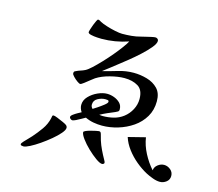

<svg xmlns="http://www.w3.org/2000/svg" viewBox="-110 -903 1220 1075"><g transform="rotate(15 500.0 -366.0)"><path d="M506 -333Q506 -341 498.5 -342Q491 -343 486 -343Q464 -343 442 -331Q420 -319 420 -294Q420 -282 430 -272Q437 -276 455 -288Q473 -300 489.5 -313Q506 -326 506 -333ZM317 -131Q317 -119 300 -99Q283 -79 256 -56.5Q229 -34 200 -14Q171 6 146.5 18.5Q122 31 110 31Q106 31 99.5 29.5Q93 28 93 22Q93 17 104 5Q115 -7 127.5 -19.5Q140 -32 144 -37Q168 -64 190 -95Q212 -126 220 -162Q221 -167 222 -173.5Q223 -180 230 -180Q236 -180 253.5 -173Q271 -166 288.5 -158Q306 -150 310 -146Q317 -140 317 -131ZM573 3Q573 7 568.5 9.5Q564 12 561 12Q548 12 523.5 -5.5Q499 -23 473.5 -47.5Q448 -72 430.5 -96Q413 -120 413 -133Q413 -137 424 -142Q435 -147 450.5 -151Q466 -155 479.5 -158Q493 -161 497 -161Q504 -161 506.5 -158Q509 -155 511 -149Q514 -140 516 -131Q518 -122 521 -113Q529 -88 541 -63Q553 -38 566 -15Q568 -11 570.5 -6.5Q573 -2 573 3ZM953 -23Q953 -1 936 12Q919 25 899 25Q880 25 857 16.5Q834 8 817 -1Q785 -18 753 -44.5Q721 -71 696.5 -103.5Q672 -136 661 -171L760 -196Q767 -150 790 -106Q813 -62 844 -27Q846 -47 863 -60Q880 -73 899 -73Q919 -73 936 -59Q953 -45 953 -23ZM767 -406Q767 -355 743.5 -315.5Q720 -276 681.5 -249.5Q643 -223 596.5 -209Q550 -195 505 -195Q480 -195 455 -199.5Q430 -204 407 -215Q401 -212 386.5 -203.5Q372 -195 357.5 -188Q343 -181 337 -181Q332 -181 326 -185.5Q320 -190 320 -196Q320 -203 331.5 -211.5Q343 -220 356.5 -227.5Q370 -235 376 -238Q363 -258 363 -277Q363 -305 384 -327Q405 -349 434 -362Q463 -375 488 -375Q508 -375 528.5 -367.5Q549 -360 563.5 -345.5Q578 -331 578 -308Q578 -299 571.5 -295Q565 -291 558 -288Q536 -279 515.5 -270Q495 -261 475 -250Q480 -249 485.5 -248.5Q491 -248 496 -248Q527 -248 557.5 -255.5Q588 -263 613 -282Q639 -302 654.5 -331.5Q670 -361 670 -393Q670 -446 638 -465.5Q606 -485 559 -485Q522 -485 476 -473Q430 -461 399 -441Q393 -437 377.5 -424.5Q362 -412 347 -400.5Q332 -389 327 -389Q321 -389 308.5 -398Q296 -407 285 -418.5Q274 -430 274 -436Q274 -444 276 -446.5Q278 -449 285 -452Q297 -458 310 -462Q323 -466 335 -472Q349 -479 370.5 -499Q392 -519 417 -545.5Q442 -572 465 -599.5Q488 -627 506 -651.5Q524 -676 531 -690Q455 -664 376 -664Q370 -664 351 -665Q332 -666 315 -670Q298 -674 298 -682Q298 -686 302 -699Q306 -712 311.5 -726.5Q317 -741 322.5 -752Q328 -763 331 -763Q336 -763 341 -760.5Q346 -758 350 -755Q363 -748 388 -740Q413 -732 439.5 -726.5Q466 -721 481 -721Q508 -721 535 -723.5Q562 -726 587 -733Q596 -735 612 -739Q628 -743 644 -746.5Q660 -750 667 -750Q674 -750 679.5 -745.5Q685 -741 685 -734Q685 -718 664 -693Q643 -668 613.5 -641Q584 -614 556.5 -592Q529 -570 515 -559Q493 -542 471 -524.5Q449 -507 426 -490Q470 -501 513 -514Q556 -527 601 -527Q640 -527 678.5 -516Q717 -505 742 -479Q767 -453 767 -406Z"/></g></svg>

Font: Kaisei Decol Medium
Style: Regular
Weight: 500
Designer: Font-Kai, 金井和夫
Foundry: KAZUO KANAI
Version: Version 5.003